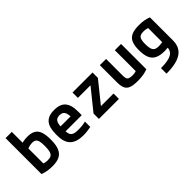

<svg xmlns="http://www.w3.org/2000/svg" viewBox="39 -1591 2673 2673"><g transform="rotate(-45 1375.0 -255.0)"><path d="M257 10Q202 10 154 1Q106 -8 70 -22V-730H193V-65L164 -123Q184 -110 211 -103Q238 -96 269 -96Q312 -96 336 -111Q360 -126 370 -163.5Q380 -201 380 -267Q380 -327 371.5 -360.5Q363 -394 342.5 -408.5Q322 -423 286 -423Q260 -423 232 -416Q204 -409 164 -392L135 -495Q172 -513 213 -521.5Q254 -530 298 -530Q372 -530 417 -504.5Q462 -479 482 -422Q502 -365 502 -270Q502 -169 477.5 -107.5Q453 -46 399.5 -18Q346 10 257 10Z M865 10Q733 10 668.5 -51.5Q604 -113 604 -240V-280Q604 -409 657.5 -469.5Q711 -530 825 -530Q939 -530 992.5 -469.5Q1046 -409 1046 -280V-206H669V-304H952L925 -272V-275Q925 -357 902.5 -391Q880 -425 826 -425Q772 -425 749 -391Q726 -357 726 -275V-245Q726 -184 738 -152Q750 -120 782 -107.5Q814 -95 873 -95Q905 -95 937 -98Q969 -101 1014 -111V-6Q980 1 941 5.5Q902 10 865 10Z M1178 0V-106L1423 -410V-414H1178V-520H1572V-414L1327 -110V-106H1572V0Z M1936 10Q1852 10 1804 -7Q1756 -24 1736 -65.5Q1716 -107 1716 -180V-520H1839V-187Q1839 -152 1847.5 -132.5Q1856 -113 1878.5 -105Q1901 -97 1939 -97Q1961 -97 1978 -99.5Q1995 -102 2015.5 -109.5Q2036 -117 2066 -131L2011 -54V-520H2134V-22Q2092 -6 2044 2Q1996 10 1936 10Z M2289 111Q2431 111 2494 76.5Q2557 42 2557 -36V-467L2589 -402Q2553 -413 2526.5 -418Q2500 -423 2475 -423Q2435 -423 2412 -410Q2389 -397 2379.5 -366.5Q2370 -336 2370 -281Q2370 -222 2380.5 -188Q2391 -154 2416 -139.5Q2441 -125 2484 -125Q2508 -125 2533 -129Q2558 -133 2593 -141L2615 -32Q2588 -27 2557 -23.5Q2526 -20 2493 -20Q2405 -20 2351 -46.5Q2297 -73 2272.5 -131Q2248 -189 2248 -284Q2248 -375 2271.5 -428.5Q2295 -482 2349 -506Q2403 -530 2493 -530Q2602 -530 2680 -498V-44Q2680 91 2584.5 155.5Q2489 220 2289 220Z"/></g></svg>

Font: M PLUS Code Latin SemiExpanded SemiBold
Style: Regular
Weight: 600
Width: 6
Designer: Coji Morishita
Foundry: UNDERFOREST DESIGN
Version: Version 1.002; ttfautohint (v1.8.3)